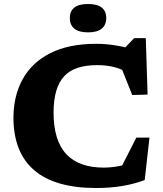

<svg xmlns="http://www.w3.org/2000/svg" viewBox="-20 -931 819 964"><path d="M500 -89.5Q537.5 -89.5 577.2 -97Q617 -104.5 654.5 -120L571.5 -57.5L664.5 -240H730.5L706.5 -27Q655 -7.5 594 2.8Q533 13 463 13Q360 13 282.2 -9.2Q204.5 -31.5 152.2 -76Q100 -120.5 73.8 -186.8Q47.5 -253 47.5 -341Q48 -452 94.8 -535.2Q141.5 -618.5 233.8 -664.8Q326 -711 463 -711Q509 -711 553 -704.2Q597 -697.5 643.5 -684L594 -677.5L653.5 -739.5H712L721 -456L644 -454L572 -633.5L640 -555.5Q597.5 -582.5 557 -593.2Q516.5 -604 468 -604Q411.5 -604 370.2 -590.5Q329 -577 302.5 -548.5Q276 -520 262.8 -475.8Q249.5 -431.5 249 -370Q248.5 -297 264.8 -244Q281 -191 313.2 -156.8Q345.5 -122.5 392.5 -106Q439.5 -89.5 500 -89.5ZM422 -768.5Q376 -768.5 353.2 -787.2Q330.5 -806 330.5 -840.5Q330.5 -875 353.2 -893Q376 -911 422 -911Q468 -911 490.8 -893Q513.5 -875 513.5 -840.5Q513.5 -806 490.8 -787.2Q468 -768.5 422 -768.5Z"/></svg>

Font: Newsreader 9pt
Style: Bold
Weight: 700
Designer: Hugues Gentile
Foundry: Production Type
Version: Version 1.003